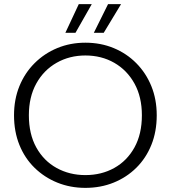

<svg xmlns="http://www.w3.org/2000/svg" viewBox="-20 -904 828 931"><path d="M394 7Q321 7 258 -18.5Q195 -44 147.5 -90.5Q100 -137 74 -201.5Q48 -266 48 -345Q48 -422 74 -486Q100 -550 147.5 -597.5Q195 -645 258 -671Q321 -697 394 -697Q468 -697 531 -671Q594 -645 641 -597.5Q688 -550 714 -486Q740 -422 740 -345Q740 -266 714 -201.5Q688 -137 641 -90.5Q594 -44 531 -18.5Q468 7 394 7ZM394 -55Q472 -55 534 -89.5Q596 -124 632 -189Q668 -254 668 -345Q668 -434 632 -499Q596 -564 534 -599.5Q472 -635 394 -635Q317 -635 254.5 -599.5Q192 -564 156 -499Q120 -434 120 -345Q120 -254 156 -189Q192 -124 254.5 -89.5Q317 -55 394 -55ZM425 -884 346 -745H297L362 -884ZM567 -884 483 -745H435L504 -884Z"/></svg>

Font: Parkinsans Light
Style: Regular
Weight: 300
Designer: Red Stone, Indian Type Foundry
Foundry: Indian Type Foundry
Version: Version 1.000